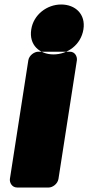

<svg xmlns="http://www.w3.org/2000/svg" viewBox="-20 -796 393 854"><path d="M197 38C213 38 236 23 240 0L322 -528C324 -544 314 -566 291 -566H150C134 -566 110 -551 106 -528L24 0C22 16 33 38 56 38ZM218 -554C156 -554 108 -596 119 -665C129 -731 189 -776 252 -776C315 -776 362 -733 351 -665C340 -597 281 -554 218 -554Z"/></svg>

Font: Asimov Print
Style: EIt
Weight: 500
Designer: Google
Version: Version 2.000980; 2014